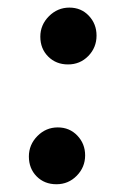

<svg xmlns="http://www.w3.org/2000/svg" viewBox="-20 -471 328 500"><path d="M85 -375.5Q85 -406.2 107.4 -428.7Q129.9 -451.2 160.6 -451.2Q191.4 -451.2 211.4 -429.9Q231.4 -408.7 231.4 -378.4Q231.4 -347.2 210 -325.2Q188.5 -303.2 157.2 -303.2Q126 -303.2 105.5 -323.7Q85 -344.2 85 -375.5ZM55.2 -63.5Q55.2 -94.2 77.4 -116.7Q99.6 -139.2 130.4 -139.2Q161.1 -139.2 181.4 -117.9Q201.7 -96.7 201.7 -66.4Q201.7 -35.6 179.9 -13.4Q158.2 8.8 127 8.8Q95.7 8.8 75.4 -11.7Q55.2 -32.2 55.2 -63.5Z"/></svg>

Font: Cooper* SemiBold
Style: Italic
Weight: 600
Italic angle: -7°
Designer: Owen Earl
Foundry: indestructible type*
Version: Version 0.001